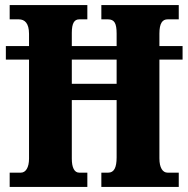

<svg xmlns="http://www.w3.org/2000/svg" viewBox="-20 -734 739 754"><path d="M18 0H323V-56H291C272 -56 262 -76 262 -111V-341H438V-116C438 -76 428 -56 405 -56H378V0H682V-56H638C619 -56 606 -75 606 -112V-500H697V-553H606V-602C606 -643 618 -658 638 -658H682V-714H378V-658H404C429 -658 438 -643 438 -602V-553H262V-605C262 -643 272 -658 291 -658H323V-714H18V-658H54C77 -658 94 -643 94 -601V-553H3V-500H94V-111C94 -76 81 -56 62 -56H18ZM262 -405V-500H438V-405Z"/></svg>

Font: Noto Serif Hebrew ExtraCondensed Black
Style: Regular
Weight: 900
Width: 2
Designer: Monotype Design Team
Foundry: Monotype Imaging Inc.
Version: Version 2.004